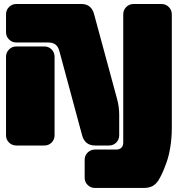

<svg xmlns="http://www.w3.org/2000/svg" viewBox="-20 -720 880 950"><path d="M61 -700.2H382.8Q432.6 -700.2 445.8 -648.9L559.1 -231Q569.8 -191.9 569.8 -152.8V-50.8Q569.8 -29.3 555.2 -14.6Q540.5 0 519 0H451.2Q399.9 0 386.2 -50.8L273.9 -466.8Q268.1 -488.8 254.9 -499.3Q241.7 -509.8 217.8 -509.8H61Q39.6 -509.8 24.7 -524.7Q9.8 -539.6 9.8 -561V-648.9Q9.8 -670.4 24.7 -685.3Q39.6 -700.2 61 -700.2ZM589.8 -15.1V-648.9Q589.8 -670.4 604.7 -685.3Q619.6 -700.2 641.1 -700.2H778.8Q800.3 -700.2 815.2 -685.3Q830.1 -670.4 830.1 -648.9V-86.9Q830.1 -38.6 823 5.9Q815.9 50.3 804.2 83Q792.5 115.7 783.2 136Q773.9 156.2 764.2 171.9Q751.5 191.4 734.4 200.7Q717.3 210 689.9 210H450.2Q428.7 210 413.8 195.3Q398.9 180.7 398.9 159.2V70.8Q398.9 49.3 413.8 34.7Q428.7 20 450.2 20H555.2Q571.8 20 580.8 10.7Q589.8 1.5 589.8 -15.1ZM250 -439V-50.8Q250 -29.3 235.4 -14.6Q220.7 0 199.2 0H61Q39.6 0 24.7 -14.6Q9.8 -29.3 9.8 -50.8V-439Q9.8 -460.4 24.7 -475.3Q39.6 -490.2 61 -490.2H199.2Q220.7 -490.2 235.4 -475.3Q250 -460.4 250 -439Z"/></svg>

Font: Nastup Soft
Style: Regular
Weight: 400
Designer: Maksym Kobuzan
Foundry: Zakznak
Version: Version 1.020;hotconv 1.0.109;makeotfexe 2.5.65596